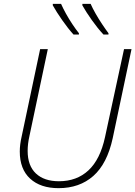

<svg xmlns="http://www.w3.org/2000/svg" viewBox="-20 -970 705 1000"><path d="M285 10Q191 10 137 -39.5Q83 -89 83 -181Q83 -217 93 -260L189 -714H229L133 -260Q124 -220 124 -184Q124 -107 167 -66.5Q210 -26 287 -26Q380 -26 441 -83Q502 -140 527 -256L626 -714H665L567 -250Q538 -117 466 -53.5Q394 10 285 10ZM519 -790Q489 -822 458.5 -865Q428 -908 409 -942V-950H452Q462 -927 478 -899Q494 -871 512 -844Q530 -817 545 -797V-790ZM363 -790Q334 -822 304 -865Q274 -908 255 -942V-950H298Q308 -927 323.5 -899Q339 -871 357 -844Q375 -817 391 -797V-790Z"/></svg>

Font: Noto Sans Disp ExtLt
Style: Italic
Weight: 200
Italic angle: -12°
Designer: Monotype Design Team
Foundry: Monotype Imaging Inc.
Version: Version 2.000;GOOG;noto-source:20170915:90ef993387c0